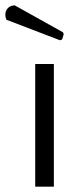

<svg xmlns="http://www.w3.org/2000/svg" viewBox="-54 -700 300 720"><path d="M171 -549 -30 -626Q-34 -635 -34 -645Q-34 -659 -25 -669Q-16 -679 1 -680L182 -579L185 -572L179 -552ZM148 0H78V-460H148Z"/></svg>

Font: Quattrocento Sans
Style: Regular
Weight: 400
Designer: Pablo Impallari
Foundry: Pablo Impallari, Igino Marini, Brenda Gallo
Version: Version 2.000